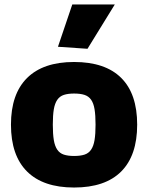

<svg xmlns="http://www.w3.org/2000/svg" viewBox="-20 -827 663 858"><path d="M239 -618 303 -807H493L371 -609ZM311 11Q173 11 101 -60.5Q29 -132 29 -270Q29 -407 101 -478.5Q173 -550 311 -550Q450 -550 521.5 -479Q593 -408 593 -270Q593 -132 521.5 -60.5Q450 11 311 11ZM311 -130Q339 -130 357.5 -136Q376 -142 387 -158Q398 -174 402.5 -201Q407 -228 407 -270Q407 -312 402.5 -339Q398 -366 387 -381.5Q376 -397 357.5 -403Q339 -409 311 -409Q284 -409 265.5 -403Q247 -397 236 -381Q225 -365 220.5 -338.5Q216 -312 216 -270Q216 -228 220.5 -201Q225 -174 236 -158Q247 -142 265.5 -136Q284 -130 311 -130Z"/></svg>

Font: Encode Sans Narrow
Style: ExtraBold
Weight: 800
Designer: Pablo Impallari, Andres Torresi
Foundry: Pablo Impallari, Andres Torresi
Version: Version 1.000; ttfautohint (v1.00) -l 8 -r 50 -G 200 -x 14 -